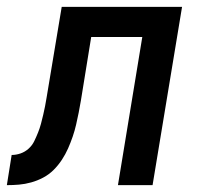

<svg xmlns="http://www.w3.org/2000/svg" viewBox="-61 -540 581 560"><path d="M-41 0 -27 -88Q-14 -88 -1 -92.5Q12 -97 22.5 -106.5Q33 -116 39 -128.5Q45 -141 50 -153.5Q55 -166 58.5 -179Q62 -192 65 -205Q68 -218 70.5 -230.5Q73 -243 75 -256L119 -520H470L384 0H283L354 -432H205L175 -247Q172 -229 168.5 -211.5Q165 -194 161 -176.5Q157 -159 151 -141.5Q145 -124 137.5 -107Q130 -90 119.5 -74Q109 -58 95.5 -44.5Q82 -31 65 -22Q48 -13 30 -8Q12 -3 -5.5 -1.5Q-23 0 -41 0Z"/></svg>

Font: Iosevka Term Curly Semibold
Style: Italic
Weight: 600
Italic angle: -9°
Designer: Belleve Invis
Foundry: Belleve Invis
Version: Version 32.3.0